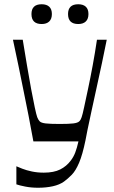

<svg xmlns="http://www.w3.org/2000/svg" viewBox="-20 -673 538 903"><path d="M57 194V109Q66 113 85 120.5Q104 128 130 133.5Q156 139 186 139Q233 139 263 124Q293 109 313 82Q326 65 334 44Q342 23 349 -8H137Q126 -69 114.5 -128Q103 -187 91 -245Q79 -303 67 -363Q55 -423 41 -486H87Q97 -425 107 -365Q117 -305 126.5 -254Q136 -203 143.5 -168Q151 -133 155 -122Q160 -109 167 -102Q174 -95 195 -92.5Q216 -90 261 -90Q304 -90 324.5 -92.5Q345 -95 352.5 -102Q360 -109 364 -122Q368 -133 375.5 -168Q383 -203 394 -254.5Q405 -306 416 -365.5Q427 -425 436 -486H482Q472 -435 459.5 -376.5Q447 -318 434 -259Q421 -200 410 -149Q399 -98 391.5 -62Q384 -26 382 -13Q368 55 352 92.5Q336 130 318 148.5Q300 167 281 181Q260 196 228.5 203Q197 210 159 210Q127 210 99 204.5Q71 199 57 194ZM176 -560Q128 -560 128 -607Q128 -630 140 -641.5Q152 -653 176 -653Q199 -653 211.5 -641.5Q224 -630 224 -607Q224 -584 211.5 -572Q199 -560 176 -560ZM348 -560Q300 -560 300 -607Q300 -630 312 -641.5Q324 -653 348 -653Q371 -653 383.5 -641.5Q396 -630 396 -607Q396 -584 383.5 -572Q371 -560 348 -560Z"/></svg>

Font: Ojuju Medium
Style: Regular
Weight: 500
Designer: Chisaokwu Joboson, Mirko Velimirovic
Foundry: Udi Foundry
Version: Version 1.000